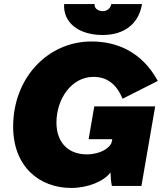

<svg xmlns="http://www.w3.org/2000/svg" viewBox="-20 -919 813 949"><path d="M332 10C414 10 495 -23 526 -67C527 -41 529 -18 533 0H679L747 -393H446L418 -231H535L532 -217C526 -190 479 -156 409 -156C318 -156 259 -214 259 -313C259 -428 332 -539 442 -539C509 -539 555 -504 586 -431L760 -519C679 -667 553 -714 432 -714C218 -714 45 -536 45 -293C45 -94 176 10 332 10ZM488 -746C588 -746 665 -796 682 -899H530C526 -877 509 -864 488 -864C463 -864 444 -880 448 -899H297C291 -811 364 -746 488 -746Z"/></svg>

Font: Fixel Display 20240404 Black
Style: Italic
Weight: 900
Italic angle: -10°
Designer: AlfaBravo + MacPaw
Foundry: Kyrylo Tkachov, Marchela Mozhyna, Serhii Makarenko, Maria Weinstein, Zakhar Kryvoshyya
Version: Version 1.211;Glyphs 3.2 (3225)